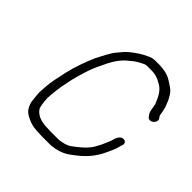

<svg xmlns="http://www.w3.org/2000/svg" viewBox="-182 -842 1005 1005"><g transform="rotate(45 320.5 -340.0)"><path d="M640.5 -474.5C644.4 -491 630.9 -493.9 628.8 -506C626.2 -521.6 623.6 -538.9 618.9 -554C611.7 -571.7 607 -588.6 596.7 -605C585.6 -625 580.2 -633.5 560.4 -647C535.6 -664.2 512 -682.1 473.6 -687C463.6 -687 454.6 -690 444.3 -690H411.3C395 -690 379.2 -686.5 366.8 -679C333.1 -663.9 313.4 -649.7 283.8 -627C263.7 -609.8 253.3 -597.6 238.7 -579C214.3 -551.8 196.8 -511.6 178.1 -477C155.5 -424.4 136.3 -373.7 121.8 -311C119.1 -296.3 116.3 -282.7 113.3 -270C104.1 -230.1 99.7 -196.3 98.6 -163C94.8 -131.1 102.3 -103.3 103.8 -77C106.9 -65.4 112.4 -51.8 118.7 -42C129.6 -23.4 157.4 -9.2 180.2 -1C197.5 5.2 223.7 9 246.9 9C253.4 9.7 261 10 269.7 10H336.7C374.9 6.6 409 -4.2 436.3 -23L455.5 -37C502.5 -71.6 541.4 -111.2 568.5 -171C578.3 -193.8 589 -212.1 594.5 -236L596.8 -246C606 -262.4 602.9 -278.9 588.1 -282C562.4 -287.4 550.1 -260.3 544.5 -236C542.5 -227.3 533.3 -209.2 530.7 -202.5C522.7 -181.6 510.3 -158.6 499.8 -142C477.4 -108.9 443.7 -83.3 413.1 -61C395.3 -48.6 370.4 -42.9 346.2 -40H281.2C273.9 -40 267.3 -40.3 261.5 -41C209.2 -41 174.4 -57 157.9 -86L155.2 -96C151.1 -116.4 146.9 -143.6 149.2 -170C152.6 -201.8 154.7 -232.5 163.3 -270C166.4 -283.3 169.3 -297.3 172 -312C175.1 -325.3 178.1 -336.7 180.9 -346L189.8 -376C199 -405.8 210.2 -438.1 224.1 -464C246.4 -514.1 272 -561.2 311.4 -591L334.8 -610C344.5 -616.8 354.7 -622.8 365 -628C376.9 -633.9 384.5 -640 399.8 -640H431.8C456.9 -640 481 -632.8 495.8 -623C538.3 -605.5 554.3 -568.1 570.1 -529C576.1 -506.9 575.4 -477.6 589.9 -463C594.2 -456.1 598.5 -449 610.2 -449C624.1 -449 637.3 -460.6 640.5 -474.5Z"/></g></svg>

Font: HoneyBee
Style: BookIt
Weight: 300
Foundry: Cannot Into Space Fonts
Version: Version 0.89